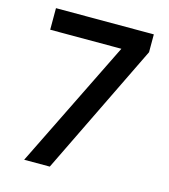

<svg xmlns="http://www.w3.org/2000/svg" viewBox="-106 -784 765 869"><g transform="rotate(15 277.0 -350.0)"><path d="M87.5 0 382.5 -599H49V-700H507.5V-616.5L207.5 0Z"/></g></svg>

Font: Geologica EX
Style: Regular
Weight: 400
Designer: Sindre Bremnes, Frode Helland
Foundry: Monokrom Skriftforlag AS
Version: Version 1.010;gftools[0.9.28]